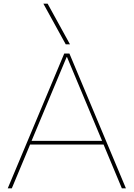

<svg xmlns="http://www.w3.org/2000/svg" viewBox="-20 -1020 724 1040"><path d="M328 -730H356L662 0H640L541 -237H143L44 0H22ZM533 -257 343 -711H341L151 -257ZM215 -1000H238L359 -780H336Z"/></svg>

Font: Enso Thin
Style: Regular
Weight: 100
Designer: Coji Morishita
Foundry: UNDERFOREST DESIGN
Version: Version 1.000